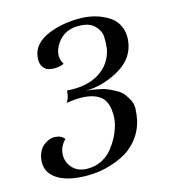

<svg xmlns="http://www.w3.org/2000/svg" viewBox="-108 -797 813 900"><g transform="rotate(-15 299.0 -346.5)"><path d="M550 -528Q535 -457 458.5 -415Q382 -373 301 -372Q317 -371 333 -368.5Q349 -366 370 -361.5Q391 -357 407.5 -349.5Q424 -342 443 -331.5Q462 -321 473.5 -306.5Q485 -292 495 -272.5Q505 -253 504 -229Q503 -205 497 -174Q484 -122 451.5 -83.5Q419 -45 376.5 -25Q334 -5 292 4.5Q250 14 207 14Q108 14 58 -21Q8 -56 16 -115Q22 -158 49.5 -180Q77 -202 106.5 -200Q136 -198 150 -178Q121 -150 119 -112Q117 -74 143 -45.5Q169 -17 216 -17Q254 -17 285 -33Q316 -49 336 -74.5Q356 -100 368 -122.5Q380 -145 387 -168Q401 -206 395.5 -253Q390 -300 362 -321Q311 -359 199 -340Q214 -358 216 -396Q309 -388 370.5 -425.5Q432 -463 447 -535Q451 -564 449.5 -594Q448 -624 423.5 -648.5Q399 -673 354 -674Q280 -678 242 -623Q204 -568 233 -521Q219 -514 199 -512Q179 -510 159 -515Q139 -520 128.5 -541.5Q118 -563 126 -597Q140 -651 207 -679Q274 -707 360 -707Q399 -707 435 -697Q471 -687 501.5 -667Q532 -647 546 -611Q560 -575 550 -528Z"/></g></svg>

Font: GFS Artemisia
Style: Italic
Weight: 400
Italic angle: -12°
Designer: Takis Katsoulidis and George D. Matthiopoulos
Foundry: George Matthiopoulos and Takis Katsoulidis
Version: Version 1.0